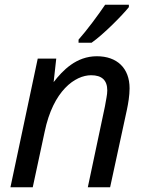

<svg xmlns="http://www.w3.org/2000/svg" viewBox="-20 -786 619 809"><path d="M118 3 168 -230C204 -405 297 -469 364 -469C409 -469 432 -448 432 -405C432 -386 427 -368 422 -337L350 3H444L515 -325C520 -349 526 -383 526 -414C526 -499 473 -549 388 -549C301 -549 244 -489 206 -440L217 -539H139L24 3ZM311 -619V-606H366C416 -641 496 -722 523 -756V-766H423C394 -723 345 -657 311 -619Z"/></svg>

Font: BC Sans
Style: Italic
Weight: 400
Italic angle: -12°
Designer: Monotype Design Team
Designer: Province of B.C.
Foundry: Monotype Imaging Inc.
Version: Version 2.000;GOOG;noto-source:20170915:90ef993387c0